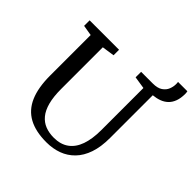

<svg xmlns="http://www.w3.org/2000/svg" viewBox="-221 -1045 1234 1234"><g transform="rotate(45 396.0 -428.5)"><path d="M381 8Q283 8 219.8 -26.5Q156.5 -61 125.8 -132Q95 -203 95 -313V-681L23.5 -693V-743H291V-693L206 -680.5V-302.5Q206 -231.5 219 -182.5Q232 -133.5 256.8 -103.5Q281.5 -73.5 316.2 -60Q351 -46.5 394 -46.5Q455 -46.5 495.5 -75.8Q536 -105 555.8 -161Q575.5 -217 575.5 -296.5V-680L491.5 -693V-743H597Q640.5 -743 664.2 -759.2Q688 -775.5 697.2 -799Q706.5 -822.5 706.5 -845.5Q706.5 -852 706.2 -856.8Q706 -861.5 705 -865H790Q791 -860 791.8 -854.5Q792.5 -849 792.5 -843.5Q792.5 -804 782 -775.8Q771.5 -747.5 752.5 -729.5Q733.5 -711.5 707.8 -702Q682 -692.5 651 -689.5V-302Q651 -220.5 631 -162Q611 -103.5 574.2 -65.8Q537.5 -28 488.5 -10Q439.5 8 381 8Z"/></g></svg>

Font: Merriweather 20pt
Style: Regular
Weight: 400
Version: Version 2.100